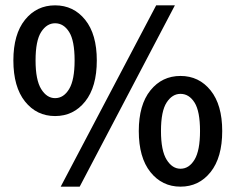

<svg xmlns="http://www.w3.org/2000/svg" viewBox="-20 -686 881 718"><path d="M186 -252Q117 -252 73.5 -306.5Q30 -361 30 -460Q30 -558 73.5 -612Q117 -666 186 -666Q255 -666 298.5 -612Q342 -558 342 -460Q342 -361 298.5 -306.5Q255 -252 186 -252ZM186 -319Q218 -319 238.5 -353Q259 -387 259 -460Q259 -534 238.5 -566.5Q218 -599 186 -599Q155 -599 134 -566.5Q113 -534 113 -460Q113 -387 134 -353Q155 -319 186 -319ZM207 12 564 -666H634L278 12ZM655 12Q586 12 542.5 -42.5Q499 -97 499 -196Q499 -294 542.5 -348Q586 -402 655 -402Q724 -402 767.5 -348Q811 -294 811 -196Q811 -97 767.5 -42.5Q724 12 655 12ZM655 -55Q687 -55 707.5 -89Q728 -123 728 -196Q728 -270 707.5 -302.5Q687 -335 655 -335Q624 -335 603 -302.5Q582 -270 582 -196Q582 -123 603 -89Q624 -55 655 -55Z"/></svg>

Font: Source Sans Pro SemiBold
Style: Regular
Weight: 600
Designer: Paul D. Hunt
Foundry: Adobe Systems Incorporated
Version: Version 2.045;hotconv 1.0.109;makeotfexe 2.5.65596